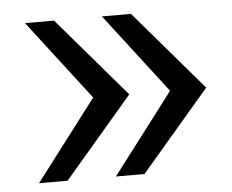

<svg xmlns="http://www.w3.org/2000/svg" viewBox="-42 -546 719 595"><g transform="rotate(-5 317.5 -249.0)"><path d="M56.2 0 246.6 -250 56.2 -498H146.5L358.9 -250L145 0ZM295.4 0 485.8 -250 295.4 -498H385.7L598.1 -250L384.3 0Z"/></g></svg>

Font: Andika APac
Style: Regular
Weight: 400
Designer: Victor Gaultney, Annie Olsen, Julie Remington, Don Collingsworth, Eric Hays, Becca Hirsbrunner
Foundry: SIL International
Version: Version 5.000